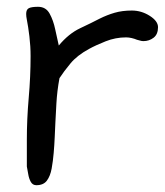

<svg xmlns="http://www.w3.org/2000/svg" viewBox="-20 -535 485 565"><path d="M87 10Q76 10 70.5 0Q65 -10 63 -23Q61 -36 59 -45V-124Q59 -184 64.5 -247Q70 -310 70 -370Q70 -399 66.5 -428Q63 -457 59 -477Q58 -482 57.5 -486Q57 -490 57 -494Q57 -507 65 -511Q73 -515 92 -515Q115 -515 126 -495Q137 -475 142.5 -448.5Q148 -422 153 -401Q182 -436 216 -452Q250 -468 273 -480Q295 -491 317.5 -497.5Q340 -504 368 -504Q396 -504 420.5 -488.5Q445 -473 445 -455Q445 -434 432 -424Q419 -414 402 -414Q397 -414 392.5 -415.5Q388 -417 383 -418Q376 -421 367.5 -423Q359 -425 351 -425Q320 -425 291 -413.5Q262 -402 242 -391Q207 -372 187.5 -348.5Q168 -325 155 -305Q148 -267 146 -231Q144 -195 143 -175Q142 -154 141 -131Q140 -108 138 -85Q136 -61 132 -39Q128 -17 118 -3.5Q108 10 87 10Z"/></svg>

Font: Fuzzy Bubbles
Style: Regular
Weight: 400
Designer: Robert E. Leuschke
Foundry: Robert E. Leuschke
Version: Version 1.010; ttfautohint (v1.8.3)